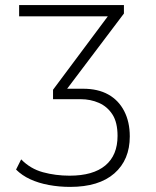

<svg xmlns="http://www.w3.org/2000/svg" viewBox="-20 -725 611 753"><path d="M255 8Q212 8 171.5 0.5Q131 -7 98.5 -22Q66 -37 43 -60L63 -100Q99 -63 148.5 -49.5Q198 -36 253 -36Q345 -36 393 -76Q441 -116 441 -192Q441 -245 421 -276Q401 -307 368 -321.5Q335 -336 296 -336H188V-373L420 -684L423 -661H55V-705H466V-672L232 -362L227 -377H306Q364 -377 404.5 -354.5Q445 -332 467 -289.5Q489 -247 489 -190Q489 -98 428.5 -45Q368 8 255 8Z"/></svg>

Font: Nunito Sans 7pt Condensed ExtraLight
Style: Regular
Weight: 250
Width: 3
Designer: Vernon Adams
Foundry: Vernon Adams
Version: Version 3.101;gftools[0.9.27]